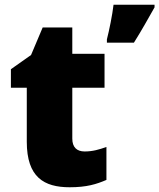

<svg xmlns="http://www.w3.org/2000/svg" viewBox="-20 -780 672 810"><path d="M632 -749V-760H459C454 -717 441 -653 431 -614V-600H545C582 -659 604 -700 632 -749ZM337 -141C304 -141 285 -159 285 -195V-410H421V-553H285V-664H160L111 -548L26 -488V-410H93V-182C93 -32 166 10 274 10C346 10 387 -3 429 -21V-160C398 -149 371 -141 337 -141Z"/></svg>

Font: Noto Sans Myanmar UI Black
Style: Regular
Weight: 900
Designer: Monotype Design Team
Foundry: Monotype Imaging Inc.
Version: Version 2.103